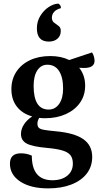

<svg xmlns="http://www.w3.org/2000/svg" viewBox="-20 -772 549 1062"><path d="M229 -118Q212 -118 197 -120Q187 -104 187 -88Q187 -74 194 -66Q201 -58 222.5 -54Q244 -50 287 -46Q391 -37 440.5 -2.5Q490 32 490 96Q490 149 460 188Q430 227 375 248.5Q320 270 246 270Q150 270 92.5 232.5Q35 195 35 133Q35 76 96 76Q128 76 156 89Q156 225 270 225Q321 225 352 200Q383 175 383 133Q383 104 370 87Q357 70 326 60.5Q295 51 239 46Q159 39 127.5 22Q96 5 96 -31Q96 -58 112.5 -83.5Q129 -109 158 -128Q104 -143 73.5 -182Q43 -221 43 -279Q43 -333 70 -374.5Q97 -416 145.5 -439Q194 -462 258 -462Q318 -462 363 -440L489 -482Q496 -472 499.5 -459Q503 -446 503 -436Q503 -396 445 -396Q433 -396 418 -397Q451 -356 451 -298Q451 -245 423 -204.5Q395 -164 344.5 -141Q294 -118 229 -118ZM249 -166Q285 -166 307 -197Q329 -228 329 -282Q329 -345 306.5 -379.5Q284 -414 242 -414Q207 -414 186.5 -383Q166 -352 166 -297Q166 -166 249 -166ZM303 -752Q309 -748 313 -743Q317 -738 317 -727Q291 -720 279 -706Q267 -692 267 -674Q267 -656 279.5 -646.5Q292 -637 304.5 -628Q317 -619 316 -600Q316 -574 298 -558Q280 -542 250 -542Q184 -542 184 -615Q184 -653 202.5 -683.5Q221 -714 248.5 -732.5Q276 -751 303 -752Z"/></svg>

Font: Petrona
Style: Bold
Weight: 700
Designer: Ringo R. Seeber
Foundry: Ringo R. Seeber
Version: Version 2.001; ttfautohint (v1.8.3)